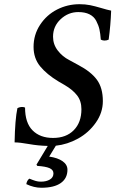

<svg xmlns="http://www.w3.org/2000/svg" viewBox="-20 -678 544 905"><path d="M151.9 98.1 205.1 9.8Q159.7 8.8 116.5 1Q73.2 -6.8 48.8 -6.8Q50.8 -115.2 62 -168Q72.3 -173.8 85 -173.8Q92.3 -173.8 98.1 -170.9Q98.1 -99.1 133.5 -63.5Q168.9 -27.8 230 -27.8Q292 -27.8 327.9 -64.5Q363.8 -101.1 363.8 -163.1Q363.8 -202.1 343.3 -228.5Q322.8 -254.9 285.2 -276.9L255.9 -293.9Q200.7 -327.1 169.4 -365.2Q138.2 -403.3 138.2 -457Q138.2 -514.2 168.9 -561Q199.7 -607.9 249 -633.1Q298.3 -658.2 355 -658.2Q381.8 -658.2 404.8 -653.6Q427.7 -648.9 456.3 -640.4Q484.9 -631.8 503.9 -627.9Q501.5 -559.6 492.2 -491.2Q483.4 -486.8 472.2 -486.8Q463.9 -486.8 455.1 -491.2Q453.1 -520 448.7 -539.6Q444.3 -559.1 433.6 -579.6Q422.9 -600.1 401.6 -610.6Q380.4 -621.1 349.1 -621.1Q301.8 -621.1 265.9 -587.6Q230 -554.2 230 -504.9Q230 -468.8 252.2 -439.9Q274.4 -411.1 306.2 -395L350.1 -371.1Q409.2 -339.8 437 -301.8Q464.8 -263.7 464.8 -201.2Q464.8 -147 431.6 -99.9Q398.4 -52.7 348.1 -24.9Q297.9 2.9 243.2 8.8L211.9 60.1Q252.4 65.9 275.1 82Q297.9 98.1 297.9 122.1Q297.9 162.6 266.4 184.8Q234.9 207 174.8 207Q140.1 207 104 189.9Q106.9 172.4 118.2 164.1Q120.1 164.6 125.5 166.7Q130.9 168.9 132.1 169.4Q133.3 169.9 137.7 171.4Q142.1 172.9 143.3 173.3Q144.5 173.8 147.9 174.8Q151.4 175.8 153.1 176Q154.8 176.3 157.7 177Q160.6 177.7 162.8 177.7Q165 177.7 168 178Q170.9 178.2 173.8 178.2Q198.2 178.2 215.1 168.2Q231.9 158.2 231.9 139.2Q231.9 122.6 213.4 114.5Q194.8 106.4 155.8 104Z"/></svg>

Font: Common Serif Medium
Style: Italic
Weight: 500
Italic angle: -12°
Designer: Philipp H. Poll, Khaled Hosny
Foundry: Stefan Peev, Context Ltd.
Version: Version 1.026